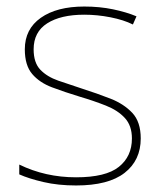

<svg xmlns="http://www.w3.org/2000/svg" viewBox="-20 -558 498 588"><path d="M411 -134Q411 -67 361.5 -28.5Q312 10 213 10Q158 10 113 -0.5Q68 -11 39 -24V-54Q119 -15 213 -15Q304 -15 344 -47Q384 -79 384 -134Q384 -173 362.5 -196.5Q341 -220 304.5 -234.5Q268 -249 224 -262Q178 -276 139.5 -290.5Q101 -305 78.5 -331.5Q56 -358 56 -407Q56 -469 105 -503.5Q154 -538 238 -538Q285 -538 326 -529.5Q367 -521 398 -508L387 -483Q359 -497 318.5 -505Q278 -513 238 -513Q166 -513 124.5 -486.5Q83 -460 83 -407Q83 -366 103.5 -344.5Q124 -323 158.5 -311Q193 -299 233 -286Q277 -272 318 -256Q359 -240 385 -212.5Q411 -185 411 -134Z"/></svg>

Font: Noto Sans Devanagari Thin
Style: Regular
Weight: 100
Designer: Jelle Bosma - Monotype Design Team
Foundry: Monotype Imaging Inc.
Version: Version 2.004; ttfautohint (v1.8.4.7-5d5b)